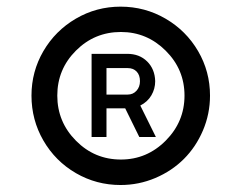

<svg xmlns="http://www.w3.org/2000/svg" viewBox="-20 -835 712 566"><path d="M335.4 -815.4Q407.2 -815.4 468 -780Q528.8 -744.6 564 -684.3Q599.1 -624 599.1 -553.2Q599.1 -499.5 578.4 -450.7Q557.6 -401.9 522.2 -366.5Q486.8 -331.1 438 -310.3Q389.2 -289.6 335.4 -289.6Q264.2 -289.6 203.6 -324.7Q143.1 -359.9 107.9 -420.7Q72.8 -481.4 72.8 -553.2Q72.8 -624 107.9 -684.3Q143.1 -744.6 203.6 -780Q264.2 -815.4 335.4 -815.4ZM336.4 -740.7Q258.8 -740.7 203.9 -685.8Q148.9 -630.9 148.9 -553.2Q148.9 -475.6 203.9 -420.2Q258.8 -364.7 336.4 -364.7Q413.1 -364.7 468.5 -420.4Q523.9 -476.1 523.9 -553.2Q523.9 -630.4 468.5 -685.5Q413.1 -740.7 336.4 -740.7ZM250 -676.3H355Q391.1 -676.3 413.8 -653.8Q436.5 -631.3 437.5 -595.7Q437.5 -573.2 426.3 -554Q415 -534.7 393.6 -523.9L439.5 -431.2H390.6L349.1 -515.6H293.9V-431.2H250ZM293.9 -634.3V-556.2H356.4Q372.1 -556.2 382.3 -567.4Q392.6 -578.6 392.6 -595.7Q392.6 -613.8 382.8 -624Q373 -634.3 356.4 -634.3Z"/></svg>

Font: Manrope3 Semibold
Style: Regular
Weight: 600
Width: 4
Designer: Mikhail Sharanda
Foundry: Mikhail Sharanda
Version: Version 3.000;PS 003.000;hotconv 1.0.88;makeotf.lib2.5.64775